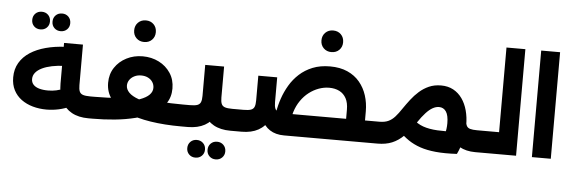

<svg xmlns="http://www.w3.org/2000/svg" viewBox="-62 -1097 4633 1555"><g transform="rotate(5 2254.5 -319.5)"><path d="M330.7 -40.9Q272 -40.9 219.2 -55.7Q166.4 -70.6 126.1 -100.1Q85.9 -129.7 62.9 -174.2Q40 -218.7 40 -277.9Q40 -345.1 70.4 -396.5Q100.7 -447.9 154.8 -482.9Q208.9 -517.9 281.4 -537.2Q354 -556.6 438.4 -560.4L443.6 -405.9Q390.1 -403.7 344.7 -394.5Q299.3 -385.3 265.1 -368.9Q231 -352.4 212.3 -329.4Q193.6 -306.4 193.6 -277.3Q193.6 -250.9 210 -232.4Q226.4 -214 257.3 -204.9Q288.1 -195.9 329.6 -195.9Q365.9 -195.9 397.2 -202.9Q428.6 -209.9 457.1 -222.9L524.3 -83.7Q480.4 -62.6 430.4 -51.7Q380.3 -40.9 330.7 -40.9ZM675.4 0Q595.1 0 539.7 -30.6Q484.3 -61.3 455.3 -119.9Q426.3 -178.4 426.3 -261.4V-590.9H579.9V-261.4Q579.9 -228.6 587.4 -210.3Q595 -192 615.6 -184.9Q636.3 -177.9 675.4 -177.9H711.9V0ZM711.9 0V-177.9Q721.1 -177.9 726.5 -153.8Q731.9 -129.7 731.9 -90Q731.9 -49.1 726.5 -24.6Q721.1 0 711.9 0ZM390.1 -683.3Q358.7 -683.3 338.4 -703.4Q318 -723.4 318 -754.4Q318 -786.5 338.4 -806.8Q358.7 -827 390.1 -827Q421.6 -827 441.9 -806.8Q462.3 -786.5 462.3 -754.4Q462.3 -723.4 441.9 -703.4Q421.6 -683.3 390.1 -683.3ZM225.3 -683.3Q193.9 -683.3 173.5 -703.4Q153.1 -723.4 153.1 -754.4Q153.1 -786.5 173.5 -806.8Q193.9 -827 225.3 -827Q256.7 -827 277.1 -806.8Q297.4 -786.5 297.4 -754.4Q297.4 -723.4 277.1 -703.4Q256.7 -683.3 225.3 -683.3Z M712 0V-177.9Q767.3 -177.9 815.8 -180Q864.3 -182.1 905.7 -185.3Q912.4 -186.3 918.1 -179.5Q923.9 -172.7 929.8 -166.6Q935.7 -160.6 940.9 -160.6Q1025.3 -171.6 1077.4 -190.6Q1129.6 -209.6 1154.1 -234.9Q1178.7 -260.1 1178.7 -291Q1178.7 -317.3 1165.1 -338.1Q1151.6 -359 1127.6 -371Q1103.6 -383 1071.6 -383Q1040 -383 1015.2 -370.1Q990.4 -357.3 976.9 -336.6Q963.3 -316 963.3 -291.4Q963.3 -261.1 988.8 -234.9Q1014.3 -208.7 1068.6 -189.4Q1122.9 -170.1 1210.1 -159.6Q1216.3 -159.1 1221.7 -165.7Q1227.1 -172.3 1233.1 -179.1Q1239 -185.9 1244.7 -184.9Q1285.3 -181.6 1331.2 -179.7Q1377.1 -177.9 1429.6 -177.9V0Q1293.9 0 1180.4 -17.6Q1067 -35.1 983.9 -71.6Q900.9 -108.1 855.3 -165.2Q809.7 -222.3 809.7 -300.7Q809.7 -371.1 844.9 -424.4Q880.1 -477.7 939.6 -508.1Q999.1 -538.6 1071 -538.6Q1143.4 -538.6 1202.7 -508.6Q1262 -478.7 1297.4 -424.9Q1332.9 -371.1 1332.9 -299.7Q1332.9 -228.9 1296.9 -177.6Q1261 -126.3 1198.9 -91.8Q1136.9 -57.3 1056.9 -37.2Q976.9 -17.1 888.5 -8.6Q800.1 0 712 0ZM1429.6 0V-177.9Q1438.9 -177.9 1444.2 -153.8Q1449.6 -129.7 1449.6 -90Q1449.6 -49.1 1444.2 -24.6Q1438.9 0 1429.6 0ZM712 0Q702.7 0 697.4 -24.6Q692 -49.1 692 -90.4Q692 -130.1 697.4 -154Q702.7 -177.9 712 -177.9ZM1071 -654.9Q1032.7 -654.9 1007.8 -679.5Q982.9 -704.1 982.9 -742.4Q982.9 -781.1 1007.8 -805.9Q1032.7 -830.6 1071 -830.6Q1109.7 -830.6 1134.4 -805.9Q1159.1 -781.1 1159.1 -742.4Q1159.1 -704.1 1134.4 -679.5Q1109.7 -654.9 1071 -654.9Z M1430 0V-177.9H1485Q1524.6 -177.9 1545 -184.9Q1565.4 -192 1573 -210.3Q1580.6 -228.6 1580.6 -261.4V-513.4H1734.1V-261.4Q1734.1 -178.4 1705.1 -120.1Q1676.1 -61.9 1620.7 -31.2Q1565.3 -0.6 1485 0ZM1829.7 0Q1749.4 0 1694 -30.6Q1638.6 -61.3 1609.6 -119.9Q1580.6 -178.4 1580.6 -261.4H1734.1Q1734.1 -228.6 1741.7 -210.3Q1749.3 -192 1769.9 -184.9Q1790.6 -177.9 1829.7 -177.9H1866.1V0ZM1866.1 0V-177.9Q1875.4 -177.9 1880.8 -153.8Q1886.1 -129.7 1886.1 -90Q1886.1 -49.1 1880.8 -24.6Q1875.4 0 1866.1 0ZM1430 0Q1420.7 0 1415.4 -24.6Q1410 -49.1 1410 -90.4Q1410 -130.1 1415.4 -154Q1420.7 -177.9 1430 -177.9ZM1731.1 241.7Q1700 241.7 1679.6 221.4Q1659.3 201.1 1659.3 170.4Q1659.3 138.9 1679.6 118.4Q1700 98 1731.1 98Q1762.3 98 1782.9 118.4Q1803.6 138.9 1803.6 170.4Q1803.6 201.1 1782.9 221.4Q1762.3 241.7 1731.1 241.7ZM1566.3 241.7Q1535.1 241.7 1514.8 221.4Q1494.4 201.1 1494.4 170.4Q1494.4 138.9 1514.8 118.4Q1535.1 98 1566.3 98Q1597.4 98 1618.1 118.4Q1638.7 138.9 1638.7 170.4Q1638.7 201.1 1618.1 221.4Q1597.4 241.7 1566.3 241.7Z M2836.6 0V-177.9H3025.7V0ZM1866 0Q1856.7 0 1851.4 -24.6Q1846 -49.1 1846 -90.4Q1846 -130.1 1851.4 -154Q1856.7 -177.9 1866 -177.9ZM2755.4 0V-252.6Q2755.4 -307.9 2735.9 -344.1Q2716.3 -380.4 2680.7 -398.6Q2645.1 -416.7 2597.7 -416.7Q2555 -416.7 2513 -401.4Q2471 -386.1 2434.1 -357.7Q2397.3 -329.3 2369 -288.4Q2340.7 -247.6 2324.6 -196.2Q2308.4 -144.9 2308.4 -84.7H2178Q2178 -129.6 2186.4 -183.5Q2194.7 -237.4 2214 -294.1Q2233.3 -350.9 2264.4 -403.6Q2295.6 -456.3 2341.2 -498.1Q2386.9 -540 2448.4 -564.7Q2510 -589.4 2589.1 -589.4Q2671.3 -589.4 2731.6 -562.4Q2791.9 -535.4 2831.1 -488.3Q2870.4 -441.1 2889.7 -380.6Q2909 -320.1 2909 -252.6V0ZM1866 0V-177.9H1921Q1960.6 -177.9 1981 -184.9Q2001.4 -192 2009 -210.3Q2016.6 -228.6 2016.6 -261.4V-463.9H2170.1V-261.4Q2170.1 -178.4 2141.1 -119.9Q2112.1 -61.3 2056.7 -30.6Q2001.3 0 1921 0ZM2265.7 0Q2197.4 0 2150.3 -30.6Q2103.1 -61.3 2079 -119.9Q2054.9 -178.4 2054.9 -261.4H2170.1Q2170.1 -228.6 2177.7 -210.3Q2185.3 -192 2205.9 -184.9Q2226.6 -177.9 2265.7 -177.9H2909V0ZM3025.7 0V-177.9Q3035 -177.9 3040.4 -153.8Q3045.7 -129.7 3045.7 -90Q3045.7 -49.1 3040.4 -24.6Q3035 0 3025.7 0ZM2589.1 -705.7Q2550.9 -705.7 2525.9 -730.4Q2501 -755 2501 -793.3Q2501 -832 2525.9 -856.7Q2550.9 -881.4 2589.1 -881.4Q2627.9 -881.4 2652.6 -856.7Q2677.3 -832 2677.3 -793.3Q2677.3 -755 2652.6 -730.4Q2627.9 -705.7 2589.1 -705.7Z M3820.4 0Q3745.1 0 3691.7 -30.6Q3638.3 -61.3 3609.8 -119.9Q3581.3 -178.4 3581.3 -261.4V-280.9L3718 -271.7L3725.4 -248.9Q3727.1 -221.1 3735.3 -205.4Q3743.4 -189.7 3763.8 -183.8Q3784.1 -177.9 3820.4 -177.9H3856.9V0ZM3026 0Q3016.7 0 3011.4 -24.6Q3006 -49.1 3006 -90.4Q3006 -130.1 3011.4 -154Q3016.7 -177.9 3026 -177.9ZM3026 0V-177.9Q3068.3 -177.9 3097.7 -191.1Q3127.1 -204.4 3151.9 -232Q3176.7 -259.6 3203.7 -300.6Q3229 -337.7 3257.9 -375.3Q3286.7 -412.9 3322 -444.3Q3357.3 -475.7 3400.7 -494.9Q3444.1 -514.1 3499 -514.1Q3555.4 -514.1 3598.4 -490.8Q3641.3 -467.4 3670.3 -426.2Q3699.3 -385 3714.1 -330.4Q3728.9 -275.9 3728.9 -212.9Q3728.9 -156.7 3714.9 -92.2Q3700.9 -27.7 3674 27.1L3528.3 -37.3Q3551.3 -77.3 3563.3 -122.1Q3575.3 -167 3575.3 -212.9Q3575.3 -277.7 3554.7 -308.1Q3534.1 -338.6 3497.3 -338.6Q3472.3 -338.6 3445.9 -324.1Q3419.6 -309.6 3391 -278.6Q3362.4 -247.7 3329 -198Q3282.7 -128.9 3238.5 -85.3Q3194.3 -41.7 3143.9 -20.9Q3093.6 0 3026 0ZM3665.6 -150.7 3674 27.1Q3574.9 32.7 3502 25.6Q3429.1 18.6 3374.5 -0.1Q3319.9 -18.9 3277.4 -47.9Q3234.9 -77 3198.4 -115L3300 -223Q3334.1 -187.9 3382.9 -170.5Q3431.7 -153.1 3500.9 -149.4Q3570.1 -145.7 3665.6 -150.7ZM3856.9 0V-177.9Q3866.1 -177.9 3871.5 -153.8Q3876.9 -129.7 3876.9 -90Q3876.9 -49.1 3871.5 -24.6Q3866.1 0 3856.9 0Z M3857 0V-177.9H3999V-866.3H4152.6V0ZM3857 0Q3847.7 0 3842.4 -24.5Q3837 -49 3837 -90.3Q3837 -130.1 3842.4 -154Q3847.7 -177.9 3857 -177.9Z M4281.3 0V-866.3H4434.9V0Z"/></g></svg>

Font: Alexandria
Style: Regular
Weight: 400
Designer: Mohamed Gaber
Foundry: Kief Type Foundry
Version: Version 5.100